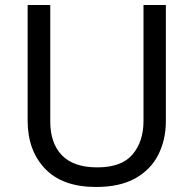

<svg xmlns="http://www.w3.org/2000/svg" viewBox="-20 -734 771 764"><path d="M640 -252Q640 -178 610 -118.5Q580 -59 518.5 -24.5Q457 10 362 10Q229 10 159.5 -62.5Q90 -135 90 -254V-714H180V-251Q180 -164 226.5 -116Q273 -68 367 -68Q464 -68 507.5 -119.5Q551 -171 551 -252V-714H640Z"/></svg>

Font: Noto Sans Sogdian
Style: Regular
Weight: 400
Designer: Monotype Design Team
Foundry: Monotype Imaging Inc.
Version: Version 2.002; ttfautohint (v1.8.4.7-5d5b)